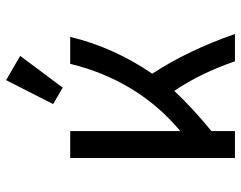

<svg xmlns="http://www.w3.org/2000/svg" viewBox="-100 -686 786 626"><g transform="rotate(-90 293.0 -373.0)"><path d="M90.8 0V-537.1H178.7V-178.2Q343.8 -316.4 397.9 -537.1H485.8Q451.2 -394.5 365.7 -269.5Q442.4 -152.3 495.1 0H406.2Q366.2 -115.2 309.6 -197.8Q253.4 -137.7 178.7 -76.7V0ZM344.7 -746.1 423.8 -700.2 320.3 -561.5 266.6 -592.8Z"/></g></svg>

Font: Consola Mono
Style: Book
Weight: 400
Monospace: yes
Designer: Wojciech Kalinowski "wmk69" (wmk69@o2.pl)
Foundry: Wojciech Kalinowski "wmk69" (wmk69@o2.pl)
Version: Version 2.1.0